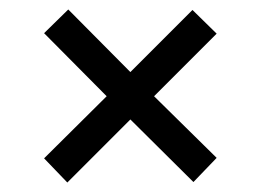

<svg xmlns="http://www.w3.org/2000/svg" viewBox="-20 -508 550 405"><path d="M122 -123 73 -174 205 -305 73 -438 124 -488 255 -356 386 -487 437 -437 305 -305 437 -175 388 -124 255 -256Z"/></svg>

Font: Manuale SemiBold
Style: Regular
Weight: 600
Version: Version 1.002